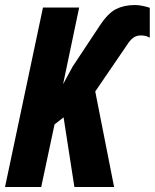

<svg xmlns="http://www.w3.org/2000/svg" viewBox="-23 -744 616 764"><path d="M-3 0 148 -714H292L228 -409L266 -479L374 -642Q407 -692 439 -708Q471 -724 514 -724Q528 -724 545 -720.5Q562 -717 573 -713V-594Q568 -597 559.5 -600Q551 -603 537 -603Q520 -603 507 -593.5Q494 -584 481 -563L356 -380L431 0H273L230 -277L194 -249L141 0Z"/></svg>

Font: Noto Sans ExtraCondensed ExtraBold
Style: Italic
Weight: 800
Width: 2
Italic angle: -12°
Designer: Monotype Design Team
Foundry: Monotype Imaging Inc.
Version: Version 2.013; ttfautohint (v1.8.4.7-5d5b)